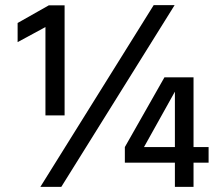

<svg xmlns="http://www.w3.org/2000/svg" viewBox="-20 -732 871 752"><path d="M220 0H138L582 -712H664ZM233 -280H158V-626L49 -567V-642L171 -711H233ZM544 -156H665V-373ZM738 0H665V-95H469V-156L624 -429H738V-156H797V-95H738Z"/></svg>

Font: Hind Vadodara Medium
Style: Regular
Weight: 500
Designer: Hitesh Malaviya
Foundry: Indian Type Foundry
Version: Version 1.001;PS 1.0;hotconv 1.0.86;makeotf.lib2.5.63406; tt